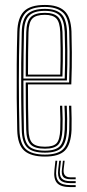

<svg xmlns="http://www.w3.org/2000/svg" viewBox="-20 -626 352 775"><path d="M161.5 6Q104.5 6 77.8 -18Q51 -42 49.5 -101.2Q48 -161.8 47.5 -229.8Q47 -297.8 47.5 -366.4Q48 -435 49.8 -497.5Q51.2 -554 76.5 -580Q101.8 -606 161 -606Q214.2 -606 240.1 -582Q266 -558 268.5 -498.8Q269.5 -472.5 270 -414.9Q270.5 -357.2 267.8 -285.2H92.8Q92.8 -234.5 93.4 -191.2Q94 -148 95 -103.8Q95.8 -64.5 110 -49.1Q124.2 -33.8 161.5 -33.8Q195.5 -33.8 208.5 -47.9Q221.5 -62 223.2 -103.5Q224 -120.8 223.8 -145.9Q223.5 -171 222.2 -199.2H231.2Q232.5 -170 232.8 -145.6Q233 -121.2 232.2 -103Q230.2 -58 214.9 -41.9Q199.5 -25.8 161.5 -25.8Q120 -25.8 103.4 -42.9Q86.8 -60 85.8 -103Q84.8 -141.8 84.2 -193.8Q83.8 -245.8 83.8 -293.2H259Q261.5 -363 261 -417.9Q260.5 -472.8 259.5 -498.8Q257.2 -556.2 232.2 -577.1Q207.2 -598 161 -598Q105.2 -598 82.8 -573.5Q60.2 -549 58.8 -497Q56.2 -403 56.2 -298.2Q56.2 -193.5 58.5 -101.8Q60 -46.2 84.2 -24.1Q108.5 -2 161.5 -2Q213 -2 235 -24Q257 -46 259.5 -101.8Q260.2 -118.5 260.1 -144.8Q260 -171 258.5 -199.2H267.8Q268.8 -173.8 269.1 -147.5Q269.5 -121.2 268.8 -101.2Q266 -42.5 241.9 -18.2Q217.8 6 161.5 6ZM161.5 -9.8Q111.5 -9.8 90.2 -30.5Q69 -51.2 67.8 -102Q66 -165.5 65.5 -234.9Q65 -304.2 65.6 -371.6Q66.2 -439 67.8 -496.2Q69 -548.5 91.1 -569.4Q113.2 -590.2 161 -590.2Q204.8 -590.2 226.5 -570.4Q248.2 -550.5 250.5 -497.8Q251.2 -477 251.9 -424Q252.5 -371 250 -301.2H74.5Q74.5 -244 75 -199.4Q75.5 -154.8 76.5 -102.8Q77.2 -56.2 95.8 -37Q114.2 -17.8 161.5 -17.8Q204.5 -17.8 221.8 -36Q239 -54.2 241.2 -102.5Q242 -120 241.9 -145.1Q241.8 -170.2 240.2 -199.2H249.5Q252.2 -143.8 250.5 -102.2Q248 -49.8 228.5 -29.8Q209 -9.8 161.5 -9.8ZM74.5 -309H241.2Q243.2 -370 242.8 -423Q242.2 -476 241.2 -497.2Q239.2 -545 220.6 -563.6Q202 -582.2 161 -582.2Q117.5 -582.2 97.8 -563.4Q78 -544.5 76.8 -496Q75.8 -459.8 75.2 -410.1Q74.8 -360.5 74.5 -309ZM83.8 -317Q83.8 -358.8 84.2 -403.1Q84.8 -447.5 86 -495.8Q87 -539.5 104 -556.9Q121 -574.2 161 -574.2Q197.8 -574.2 214.1 -557.6Q230.5 -541 232.2 -497Q233 -477.8 233.6 -429.9Q234.2 -382 232 -317ZM93 -325H223.2Q225 -383 224.5 -430.6Q224 -478.2 223.2 -496.8Q221.5 -537 207.2 -551.6Q193 -566.2 161 -566.2Q125 -566.2 110.4 -550.8Q95.8 -535.2 95 -495.5Q94 -455 93.5 -414.5Q93 -374 93 -325ZM211.2 22.8 207.2 58.8Q203.5 92.2 216.8 106.8Q230 121.2 264.5 121.2H285.5V129.2H264.5Q225.5 129.2 210.5 112.9Q195.5 96.5 199.8 58.8L203.8 22.8ZM241 22.8 237 57Q233.5 89.8 264.5 89.8H285.5V97.5H264.5Q243.2 97.5 235.2 88Q227.2 78.5 230 57L234 22.8ZM226.2 22.8 222.2 58Q219.2 83.2 229 94.2Q238.8 105.2 264.5 105.2H285.5V113.2H264.5Q234.2 113.2 222.9 100.4Q211.5 87.5 215 58L219 22.8Z"/></svg>

Font: Big Shoulders Inline Display Light
Style: Regular
Weight: 300
Designer: Patric King
Foundry: XO Type Co
Version: Version 1.000